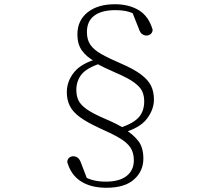

<svg xmlns="http://www.w3.org/2000/svg" viewBox="-20 -769 1040 908"><path d="M483 119Q410 119 362.5 88.5Q315 58 298 -3Q299 -16 307 -23Q315 -30 327 -30Q338 -30 347.5 -23Q357 -16 363 1L397 90L362 57Q386 73 414.5 81.5Q443 90 480 90Q545 90 579 63Q613 36 613 -11Q613 -47 597 -71Q581 -95 545.5 -116Q510 -137 451 -163Q392 -190 358 -215Q324 -240 310 -268.5Q296 -297 296 -333Q296 -385 331 -428Q366 -471 446 -492V-498L458 -470Q390 -448 365.5 -417Q341 -386 341 -343Q341 -316 351 -294.5Q361 -273 390 -252.5Q419 -232 475 -208Q506 -195 530.5 -182.5Q555 -170 574 -159V-155Q609 -134 633.5 -103Q658 -72 658 -19Q658 40 614 79.5Q570 119 483 119ZM524 -749Q589 -749 636 -721Q683 -693 702 -628Q701 -615 692.5 -608Q684 -601 672 -601Q662 -601 652.5 -607.5Q643 -614 637 -632L602 -720L641 -688Q616 -705 589.5 -713Q563 -721 525 -721Q461 -721 426 -695Q391 -669 391 -617Q391 -582 407 -558Q423 -534 458 -514Q493 -494 549 -470Q612 -443 646.5 -417Q681 -391 694.5 -363Q708 -335 708 -298Q708 -251 674.5 -207Q641 -163 558 -140V-135L546 -164Q610 -185 636 -214Q662 -243 662 -290Q662 -315 653 -336Q644 -357 615 -378.5Q586 -400 525 -426Q497 -438 473.5 -449.5Q450 -461 429 -473V-478Q389 -500 367.5 -530Q346 -560 346 -606Q346 -672 394 -710.5Q442 -749 524 -749Z"/></svg>

Font: Noto Serif SC ExtraLight
Style: Regular
Weight: 200
Designer: Ryoko NISHIZUKA 西塚涼子 (kana & ideographs); Frank Grießhammer (Latin, Greek & Cyrillic); Wenlong ZHANG 张文龙 (bopomofo); San
Foundry: Adobe
Version: Version 2.002-H1;hotconv 1.1.0;makeotfexe 2.6.0